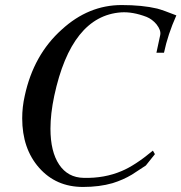

<svg xmlns="http://www.w3.org/2000/svg" viewBox="-20 -727 719 761"><path d="M679 -666Q645 -590 630 -518H600L615 -588Q619 -607 600 -631Q583 -651 561 -660Q506 -681 460 -678Q263 -664 195 -347Q180 -276 180 -217Q180 -126 214.5 -74.5Q249 -23 312 -22Q394 -20 462 -49Q515 -71 586 -130L594 -116L558 -71Q539 -59 503 -35Q468 -14 426 -1Q374 14 309 14Q202 14 135 -62Q68 -138 68 -258Q68 -303 78 -347Q113 -510 225 -610Q331 -707 462 -707Q544 -707 603 -693Q626 -687 679 -666Z"/></svg>

Font: GFS Didot
Style: Italic
Weight: 400
Italic angle: -12°
Designer: Takis Katsoulidis and George D. Matthiopoulos
Foundry: George Matthiopoulos and Takis Katsoulidis
Version: Version 1.0